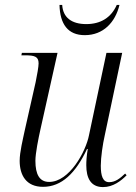

<svg xmlns="http://www.w3.org/2000/svg" viewBox="-20 -751 555 781"><path d="M325 -608C400 -608 449 -660 466 -731H455C432 -679 389 -653 331 -653C271 -653 236 -680 233 -731H222C224 -653 256 -608 325 -608ZM399 10C440 10 472 -15 495 -38L489 -45C468 -25 449 -10 424 -10C398 -10 390 -36 390 -77C390 -111 398 -165 406 -200L477 -536H413L342 -201C329 -134 262 -11 180 -11C141 -11 124 -41 124 -97C124 -127 136 -187 145 -227L214 -536H69L67 -526H81C121 -526 137 -521 137 -493C137 -480 131 -446 125 -417L81 -222C73 -184 60 -132 60 -97C60 -39 86 9 155 9C231 9 288 -47 334 -145H337C332 -116 331 -94 331 -79C331 -27 349 10 399 10Z"/></svg>

Font: Noto Serif Display SemiCondensed Light
Style: Italic
Weight: 300
Width: 4
Italic angle: -12°
Designer: Monotype Design Team
Foundry: Monotype Imaging Inc.
Version: Version 2.009